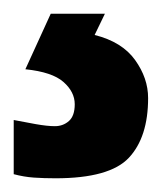

<svg xmlns="http://www.w3.org/2000/svg" viewBox="-75 -113 236 280"><path d="M141 30Q141 87 113 117Q85 147 6 147Q-11 147 -25.5 146Q-40 145 -55 141V62Q-40 65 -23 68Q-6 71 5 71Q17 71 25.5 63.5Q34 56 34 39Q34 21 17.5 6.5Q1 -8 -38 -12L-1 -93H78L63 -62Q103 -52 122 -25.5Q141 1 141 30Z"/></svg>

Font: Noto Sans Kannada UI ExtraCondensed
Style: Bold
Weight: 700
Width: 2
Designer: Jelle Bosma - Monotype Design Team
Foundry: Monotype Imaging Inc.
Version: Version 2.005; ttfautohint (v1.8.4.7-5d5b)